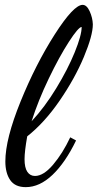

<svg xmlns="http://www.w3.org/2000/svg" viewBox="-20 -740 402 790"><path d="M2 -76Q2 -168 64.5 -322Q127 -476 205 -598Q283 -720 320 -720Q337 -720 349 -693.5Q361 -667 362 -640Q362 -594 325 -505.5Q288 -417 225.5 -326Q163 -235 92 -179Q81 -117 81 -85Q81 -50 92.5 -33Q104 -16 124 -16Q159 -16 198.5 -62.5Q238 -109 269 -175L293 -162Q249 -71 196 -20.5Q143 30 86 30Q42 30 22 1Q2 -28 2 -76ZM316 -629Q303 -629 263.5 -568Q224 -507 180.5 -416.5Q137 -326 110 -241Q164 -299 211.5 -377Q259 -455 287.5 -525Q316 -595 316 -629Z"/></svg>

Font: Dancing Script
Style: Bold
Weight: 700
Designer: Pablo Impallari
Foundry: Pablo Impallari
Version: Version 2.000